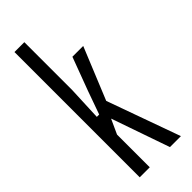

<svg xmlns="http://www.w3.org/2000/svg" viewBox="-260 -833 867 867"><g transform="rotate(-45 173.0 -400.0)"><path d="M53 0V-800H116V-494L109 -330H124L164 -442L223 -600H292L190 -351L316 0H246L149 -279L117 -209V0Z"/></g></svg>

Font: Big Shoulders Display
Style: Regular
Weight: 400
Designer: Patric King
Foundry: XO Type Co
Version: Version 1.000; ttfautohint (v1.8.2)